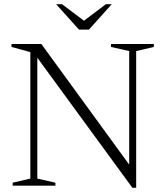

<svg xmlns="http://www.w3.org/2000/svg" viewBox="-20 -878 780 908"><path d="M123.5 -33.5V-631.5L34.5 -656V-670H175.5L591 -99.5V-636.5L505 -656V-670H707.5V-656L624 -636.5V10H606L156.5 -605V-33.5L242 -14V0H40V-14ZM508.5 -858 400.5 -738H353.5L245.5 -858H273.5L377 -780L480.5 -858Z"/></svg>

Font: Newsreader Text Light
Style: Regular
Weight: 300
Designer: Hugues Gentile
Foundry: Production Type
Version: Version 1.001